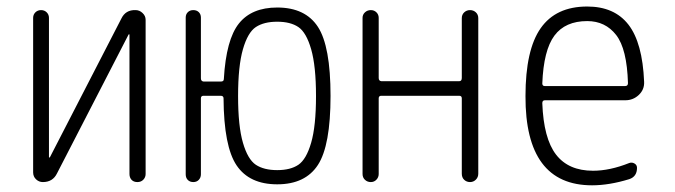

<svg xmlns="http://www.w3.org/2000/svg" viewBox="-20 -550 2040 580"><path d="M109.4 0Q97.7 0 88.9 -8.3Q80.1 -16.6 80.1 -29.3V-496.1Q80.1 -505.9 86.9 -512.7Q93.8 -519.5 104 -519.5Q114.3 -519.5 121.1 -512.7Q127.9 -505.9 127.9 -496.1V-75.2Q127.9 -74.2 128.9 -74.2Q130.9 -74.2 130.9 -75.2L346.7 -494.1Q359.4 -520.5 389.6 -519.5Q401.4 -519.5 410.6 -510.7Q419.9 -502 419.9 -490.2V-24.4Q419.9 -14.6 413.1 -7.3Q406.2 0 395 0Q383.8 0 377.4 -6.8Q371.1 -13.7 371.1 -24.4V-445.3Q371.1 -446.3 370.1 -446.3Q368.2 -446.3 368.2 -445.3L152.3 -26.4Q139.6 0 109.4 0Z M881.3 -468.3Q857.4 -484.4 817.4 -484.4Q777.3 -484.4 752.9 -468.3Q728.5 -452.1 713.9 -401.4Q699.2 -350.6 699.2 -259.8Q699.2 -168.9 713.9 -118.7Q728.5 -68.4 752.9 -52.2Q777.3 -36.1 817.4 -36.1Q857.4 -36.1 881.3 -52.2Q905.3 -68.4 919.9 -118.7Q934.6 -168.9 934.6 -259.8Q934.6 -350.6 919.9 -401.4Q905.3 -452.1 881.3 -468.3ZM541 -23.4V-497.1Q541 -506.8 547.4 -513.2Q553.7 -519.5 564 -519.5Q574.2 -519.5 580.6 -513.2Q586.9 -506.8 586.9 -497.1V-313.5Q586.9 -304.7 594.7 -303.7H647.5Q656.2 -303.7 656.2 -311.5Q663.1 -430.7 701.7 -479Q740.2 -527.3 817.4 -527.3Q902.3 -527.3 940.4 -468.8Q978.5 -410.2 978.5 -260.3Q978.5 -110.4 940.4 -51.8Q902.3 6.8 817.4 6.8Q733.4 6.8 694.8 -50.3Q656.2 -107.4 655.3 -252.9Q655.3 -260.7 646.5 -260.7H594.7Q586.9 -260.7 586.9 -252.9V-23.4Q586.9 -13.7 580.6 -6.8Q574.2 0 564 0Q553.7 0 547.4 -6.3Q541 -12.7 541 -23.4Z M1075.2 -24.4V-496.1Q1075.2 -505.9 1082.5 -512.7Q1089.8 -519.5 1100.1 -519.5Q1110.4 -519.5 1117.2 -512.7Q1124 -505.9 1124 -496.1V-314.5Q1124 -305.7 1131.8 -304.7H1367.2Q1375 -304.7 1375 -314.5V-495.1Q1375 -505.9 1382.3 -512.7Q1389.6 -519.5 1399.9 -519.5Q1410.2 -519.5 1417.5 -512.7Q1424.8 -505.9 1424.8 -495.1V-25.4Q1424.8 -14.6 1417.5 -7.3Q1410.2 0 1399.9 0Q1389.6 0 1382.3 -6.8Q1375 -13.7 1375 -25.4V-252.9Q1375 -260.7 1367.2 -260.7H1131.8Q1124 -260.7 1124 -252.9V-24.4Q1124 -14.6 1117.2 -7.3Q1110.4 0 1100.1 0Q1089.8 0 1082.5 -6.8Q1075.2 -13.7 1075.2 -24.4Z M1753.9 -486.3Q1687.5 -486.3 1654.8 -442.4Q1622.1 -398.4 1618.2 -297.9Q1618.2 -290 1626 -290H1868.2Q1877 -290 1877 -298.8Q1874 -402.3 1841.3 -444.3Q1808.6 -486.3 1753.9 -486.3ZM1768.6 9.8Q1566.4 9.8 1567.4 -259.8Q1567.4 -399.4 1613.3 -464.8Q1659.2 -530.3 1753.9 -530.3Q1835.9 -530.3 1878.4 -475.6Q1920.9 -420.9 1925.8 -302.7Q1926.8 -279.3 1909.7 -263.2Q1892.6 -247.1 1869.1 -247.1H1626Q1618.2 -247.1 1618.2 -238.3Q1622.1 -131.8 1659.7 -83Q1697.3 -34.2 1771.5 -34.2Q1822.3 -34.2 1880.9 -57.6Q1888.7 -60.5 1896.5 -56.2Q1904.3 -51.8 1904.3 -43Q1904.3 -16.6 1880.9 -8.8Q1820.3 9.8 1768.6 9.8Z"/></svg>

Font: Rounded Mgen+ 1m light
Style: Regular
Weight: 200
Designer: [Source Han Sans]
Ryoko NISHIZUKA  (kana & ideographs); Paul D. Hunt (Latin, Greek & Cyrillic); Wenlong ZHANG  (bopomofo
Version: Version 1.059.20150602